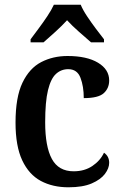

<svg xmlns="http://www.w3.org/2000/svg" viewBox="-20 -786 519 816"><path d="M271 10Q204 10 153.5 -17Q103 -44 74.5 -104.5Q46 -165 46 -265Q46 -373 75.5 -434.5Q105 -496 155 -522Q205 -548 267 -548Q349 -548 396.5 -519.5Q444 -491 444 -444Q444 -411 421 -390Q398 -369 336 -369Q336 -419 322 -455.5Q308 -492 270 -492Q240 -492 218 -472Q196 -452 184 -403Q172 -354 172 -266Q172 -163 200.5 -110.5Q229 -58 293 -58Q339 -58 372.5 -80.5Q406 -103 422 -137Q444 -122 444 -94Q444 -71 426 -47Q408 -23 370 -6.5Q332 10 271 10ZM110 -619Q124 -638 143.5 -664Q163 -690 181 -717Q199 -744 209 -766H323Q332 -744 350 -717Q368 -690 387.5 -664Q407 -638 422 -619V-606H367Q345 -625 315.5 -651Q286 -677 265 -700Q244 -677 215.5 -651Q187 -625 165 -606H110Z"/></svg>

Font: Noto Serif SemiCondensed SemiBold
Style: Regular
Weight: 600
Width: 4
Designer: Monotype Design Team
Foundry: Monotype Imaging Inc.
Version: Version 2.013; ttfautohint (v1.8.4.7-5d5b)